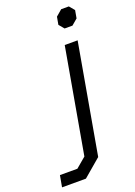

<svg xmlns="http://www.w3.org/2000/svg" viewBox="-300 -752 730 1035"><g transform="rotate(-20 64.5 -234.0)"><path d="M149 -612 157 -656 192 -686H236L261 -656L253 -611L219 -582H174ZM-120 152H-20L38 103L144 -498H218L107 131L5 218H-132Z"/></g></svg>

Font: Chakra Petch
Style: Italic
Weight: 400
Italic angle: -10°
Designer: Katatrad Aksorn Co.,Ltd.
Foundry: Cadson Demak Co.,Ltd.
Version: Version 1.000; ttfautohint (v1.6)